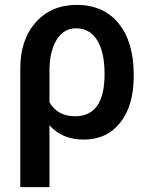

<svg xmlns="http://www.w3.org/2000/svg" viewBox="-20 -558 606 781"><path d="M292 -538.1Q401.4 -538.1 462.6 -462.6Q523.9 -387.2 523.9 -253.9V-246.6Q523.9 -128.4 469.2 -59.3Q414.6 9.8 320.3 9.8Q232.9 9.8 181.2 -48.3V203.1H62.5V-278.8Q62.5 -397 125.7 -467.5Q189 -538.1 292 -538.1ZM181.2 -142.1Q213.9 -85 286.6 -85Q344.2 -85 374.8 -127.2Q405.3 -169.4 405.3 -256.8Q405.3 -346.7 375 -394.8Q344.7 -442.9 289.1 -442.9Q239.3 -442.9 210.2 -395.8Q181.2 -348.6 181.2 -270.5Z"/></svg>

Font: Roboto Medium
Style: Regular
Weight: 500
Designer: Google
Version: Version 2.134; 2016; ttfautohint (v1.6)